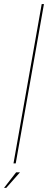

<svg xmlns="http://www.w3.org/2000/svg" viewBox="-55 -805 236 946"><path d="M11.5 0H22.5L161.5 -785H150.5ZM-35 120.5H-24L43.5 44H24.5Z"/></svg>

Font: Anybody Thin Thin
Style: Italic
Weight: 250
Italic angle: -10°
Version: Version 1.113;gftools[0.9.25]